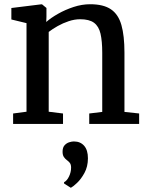

<svg xmlns="http://www.w3.org/2000/svg" viewBox="-20 -588 699 911"><path d="M105.8 -57.9V-478.2L33.9 -495.6V-550L176.3 -567.6H179.3L200.4 -550.2V-508.3L199.4 -483.7Q221.1 -503 255.2 -522.4Q289.3 -541.8 329.1 -554.9Q368.9 -567.9 407.7 -567.9Q471 -567.9 506.4 -543.8Q541.7 -519.8 556.1 -469.1Q570.5 -418.4 570.5 -338.5V-57L640.2 -49.6V0H403.4V-49.5L465.1 -57V-337.9Q465.1 -392.7 457 -427.9Q448.9 -463 426.2 -479.9Q403.6 -496.7 360.3 -496.7Q333.8 -496.7 306.2 -487.5Q278.6 -478.4 253.8 -464.4Q229 -450.5 211.1 -436.5V-57.9L279 -49.5V0H42.2V-49.5ZM397.2 163.4Q397 202.9 380.7 232.6Q364.5 262.2 345.2 280.2Q325.8 298.2 316.7 302.7H315.5L284.3 283L283.8 276.6Q297.8 269.8 307.5 249.3Q317.3 228.9 317.3 207.3Q317.3 192 310.7 184.2Q304.1 176.4 296.9 171.4Q289.3 165.9 283.1 156.9Q276.9 147.9 276.9 131.6Q276.9 111.7 286.5 101.2Q296.2 90.7 308.5 87Q320.8 83.2 329 83.2H331.4Q361.2 83.2 379.3 103.7Q397.3 124.2 397.2 163.4Z"/></svg>

Font: Merriweather 7pt Light
Style: Regular
Weight: 300
Designer: Eben Sorkin
Foundry: Eben Sorkin
Version: Version 2.200;gftools[0.9.31]